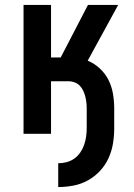

<svg xmlns="http://www.w3.org/2000/svg" viewBox="-20 -540 540 775"><path d="M215 215V119Q232 119 249 114.5Q266 110 280 100Q294 90 304 75.5Q314 61 319.5 45Q325 29 327.5 12Q330 -5 330 -22V-103Q330 -115 328.5 -127.5Q327 -140 324 -151.5Q321 -163 315.5 -174.5Q310 -186 301.5 -194.5Q293 -203 281.5 -207.5Q270 -212 258 -212H186V0H75V-520H186V-308H225L335 -520H457L334 -295Q361 -284 383 -263.5Q405 -243 418 -217Q431 -191 436 -161.5Q441 -132 441 -103V-22Q441 9 436 39.5Q431 70 418 98.5Q405 127 383.5 150Q362 173 335 188Q308 203 277 209Q246 215 215 215Z"/></svg>

Font: Iosevka Term Curly
Style: Bold
Weight: 700
Designer: Belleve Invis
Foundry: Belleve Invis
Version: Version 32.3.0